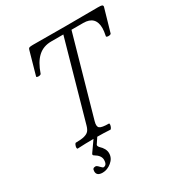

<svg xmlns="http://www.w3.org/2000/svg" viewBox="-199 -805 1075 1146"><g transform="rotate(-30 338.5 -232.5)"><path d="M117.2 2.9Q112.8 1.5 113 -6.6Q113.3 -14.6 117.4 -23.9Q121.6 -33.2 126 -33.2Q164.1 -33.2 185.1 -39.1Q206.1 -44.9 215.8 -56.2Q225.6 -67.4 231.9 -89.8L383.8 -629.9H300.8Q245.6 -629.9 209 -596.4Q172.4 -563 148.9 -494.1Q147 -489.7 138.9 -488Q130.9 -486.3 123.8 -488Q116.7 -489.7 117.2 -493.2L162.1 -652.8Q164.1 -661.6 170.7 -664.3Q177.2 -667 195.8 -667Q230.5 -667 304.7 -666.5Q378.9 -666 417 -666Q455.1 -666 530 -666.5Q605 -667 643.1 -667Q664.1 -667 670.7 -664.3Q677.2 -661.6 676.8 -652.8L630.9 -493.2Q629.4 -489.3 621.1 -487.5Q612.8 -485.8 605.2 -487.5Q597.7 -489.3 598.1 -493.2Q605 -526.9 605 -545.9Q605 -629.9 521 -629.9H439.9L287.1 -88.9Q277.3 -55.2 290.8 -44.2Q304.2 -33.2 354 -33.2Q357.4 -31.7 356.7 -23.7Q356 -15.6 351.3 -6.3Q346.7 2.9 342.8 2.9Q297.9 0 253.9 0L230 36.1Q221.2 44.9 233.9 59.1Q266.1 88.4 266.1 120.1Q266.1 154.3 237.1 178.2Q208 202.1 175.8 202.1Q134.8 202.1 134.8 170.9Q134.8 158.2 139.6 153.1Q144.5 147.9 155.8 147.9Q164.1 147.9 176.8 162.1Q191.4 176.8 193.8 176.8Q220.2 176.8 220.2 139.2Q220.2 109.4 182.1 86.9Q170.9 81.1 178.2 70.8L228 0Q171.4 0 117.2 2.9Z"/></g></svg>

Font: Junicode SmCond Light
Style: Italic
Weight: 300
Width: 4
Italic angle: -11°
Designer: Peter S. Baker
Version: Version 2.206